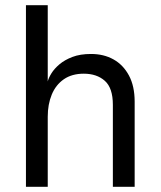

<svg xmlns="http://www.w3.org/2000/svg" viewBox="-20 -720 619 740"><path d="M80 0V-700H164V-406Q167 -419 178 -437Q189 -455 209 -472Q229 -489 259 -500.5Q289 -512 331 -512Q380 -512 417.5 -491Q455 -470 477 -429Q499 -388 499 -328V0H415V-316Q415 -381 384 -408.5Q353 -436 303 -436Q257 -436 226 -414.5Q195 -393 179.5 -355.5Q164 -318 164 -270V0Z"/></svg>

Font: Inclusive Sans
Style: Regular
Weight: 400
Designer: Olivia King
Foundry: Olivia King
Version: Version 2.004